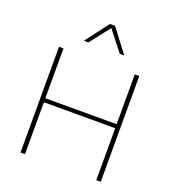

<svg xmlns="http://www.w3.org/2000/svg" viewBox="-156 -1007 1016 1126"><g transform="rotate(20 351.5 -444.0)"><path d="M129 -660V-349H574V-660H602V0H574V-324H129V0H101V-660ZM478 -743H450L352 -868L254 -743H226L336 -888H368Z"/></g></svg>

Font: Work Sans ExtraLight
Style: Regular
Weight: 200
Designer: Wei Huang
Foundry: Wei Huang
Version: Version 2.010; ttfautohint (v1.8.3)